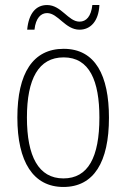

<svg xmlns="http://www.w3.org/2000/svg" viewBox="-20 -733 502 763"><path d="M88 -615H117C122 -662 143 -681 167 -681C211 -681 239 -615 296 -615C339 -615 372 -648 375 -713H347C342 -668 323 -647 296 -647C251 -647 224 -713 167 -713C123 -713 94 -680 88 -615ZM413 -265C413 -433 359 -539 233 -539C111 -539 49 -442 49 -266C49 -90 112 10 232 10C353 10 413 -89 413 -265ZM87 -266C87 -419 133 -505 233 -505C336 -505 375 -411 375 -266C375 -108 330 -24 232 -24C133 -24 87 -112 87 -266Z"/></svg>

Font: Noto Sans Ethiopic Condensed ExtraLight
Style: Regular
Weight: 200
Width: 3
Designer: Monotype Design Team
Foundry: Monotype Imaging Inc.
Version: Version 2.102